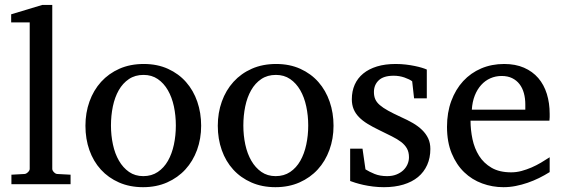

<svg xmlns="http://www.w3.org/2000/svg" viewBox="-20 -757 2313 789"><path d="M26.9 0V-39.1L80.1 -42Q86.9 -42 94.5 -49.1Q102.1 -56.2 102.1 -63V-665H25.9V-698.2L153.8 -736.8H194.8V-63Q194.8 -56.2 201.9 -49.1Q209 -42 215.8 -42L270 -39.1V0Z M702.6 -241.2Q702.6 -282.2 694.6 -319.8Q686.5 -357.4 669.9 -386.2Q653.3 -415 628.4 -432.1Q603.5 -449.2 569.8 -449.2Q535.2 -449.2 509.8 -432.1Q484.4 -415 468 -386.2Q451.7 -357.4 443.8 -319.8Q436 -282.2 436 -241.2Q436 -200.7 444.1 -163.1Q452.1 -125.5 468.8 -96.7Q485.4 -67.9 510.3 -50.5Q535.2 -33.2 568.8 -33.2Q603 -33.2 628.4 -50.3Q653.8 -67.4 670.2 -96.2Q686.5 -125 694.6 -162.6Q702.6 -200.2 702.6 -241.2ZM806.6 -240.2Q806.6 -187 789.8 -140.9Q772.9 -94.7 741.9 -60.8Q710.9 -26.9 666.7 -7.3Q622.6 12.2 567.9 12.2Q513.2 12.2 469.2 -7.1Q425.3 -26.4 394.5 -60.1Q363.8 -93.8 347.4 -139.9Q331.1 -186 331.1 -240.2Q331.1 -293.5 347.7 -339.8Q364.3 -386.2 395.5 -420.7Q426.8 -455.1 470.9 -474.6Q515.1 -494.1 570.8 -494.1Q626.5 -494.1 670.4 -474.1Q714.4 -454.1 744.6 -419.7Q774.9 -385.3 790.8 -339.1Q806.6 -293 806.6 -240.2Z M1246.6 -241.2Q1246.6 -282.2 1238.5 -319.8Q1230.5 -357.4 1213.9 -386.2Q1197.3 -415 1172.4 -432.1Q1147.5 -449.2 1113.8 -449.2Q1079.1 -449.2 1053.7 -432.1Q1028.3 -415 1012 -386.2Q995.6 -357.4 987.8 -319.8Q980 -282.2 980 -241.2Q980 -200.7 988 -163.1Q996.1 -125.5 1012.7 -96.7Q1029.3 -67.9 1054.2 -50.5Q1079.1 -33.2 1112.8 -33.2Q1147 -33.2 1172.4 -50.3Q1197.8 -67.4 1214.1 -96.2Q1230.5 -125 1238.5 -162.6Q1246.6 -200.2 1246.6 -241.2ZM1350.6 -240.2Q1350.6 -187 1333.7 -140.9Q1316.9 -94.7 1285.9 -60.8Q1254.9 -26.9 1210.7 -7.3Q1166.5 12.2 1111.8 12.2Q1057.1 12.2 1013.2 -7.1Q969.2 -26.4 938.5 -60.1Q907.7 -93.8 891.4 -139.9Q875 -186 875 -240.2Q875 -293.5 891.6 -339.8Q908.2 -386.2 939.5 -420.7Q970.7 -455.1 1014.9 -474.6Q1059.1 -494.1 1114.7 -494.1Q1170.4 -494.1 1214.4 -474.1Q1258.3 -454.1 1288.6 -419.7Q1318.8 -385.3 1334.7 -339.1Q1350.6 -293 1350.6 -240.2Z M1748.5 -145Q1748.5 -108.4 1735.4 -79.1Q1722.2 -49.8 1697.8 -29.5Q1673.3 -9.3 1637.7 1.5Q1602.1 12.2 1557.6 12.2Q1534.7 12.2 1512.9 9.5Q1491.2 6.8 1472.9 2.7Q1454.6 -1.5 1440.4 -5.9Q1426.3 -10.3 1418.9 -13.2V-146H1469.7L1481.9 -61Q1497.1 -51.3 1519.3 -42.2Q1541.5 -33.2 1570.8 -33.2Q1592.3 -33.2 1608.9 -39.8Q1625.5 -46.4 1637 -57.1Q1648.4 -67.9 1654.5 -81.8Q1660.6 -95.7 1660.6 -110.8Q1660.6 -131.8 1652.3 -146.7Q1644 -161.6 1628.4 -173.6Q1612.8 -185.5 1590.1 -196.8Q1567.4 -208 1538.6 -222.2Q1511.2 -235.4 1490.2 -248.3Q1469.2 -261.2 1454.8 -276.1Q1440.4 -291 1433.1 -308.8Q1425.8 -326.7 1425.8 -349.1Q1425.8 -382.3 1437.7 -409.2Q1449.7 -436 1472.7 -454.8Q1495.6 -473.6 1529.1 -483.9Q1562.5 -494.1 1606 -494.1Q1627.9 -494.1 1647.9 -491.7Q1668 -489.3 1684.6 -485.8Q1701.2 -482.4 1713.9 -478.5Q1726.6 -474.6 1733.9 -471.2V-353H1681.6L1673.8 -422.9Q1663.1 -431.2 1642.1 -438.5Q1621.1 -445.8 1597.7 -445.8Q1556.2 -445.8 1536.4 -427Q1516.6 -408.2 1516.6 -378.9Q1516.6 -361.8 1522.2 -349.1Q1527.8 -336.4 1540.8 -325.2Q1553.7 -314 1575 -302.2Q1596.2 -290.5 1627.9 -275.9Q1654.3 -264.2 1676.3 -251.5Q1698.2 -238.8 1714.4 -223.1Q1730.5 -207.5 1739.5 -188.5Q1748.5 -169.4 1748.5 -145Z M2238.8 -49.8Q2217.8 -36.6 2195.1 -25.4Q2172.4 -14.2 2148.2 -5.9Q2124 2.4 2099.1 7.3Q2074.2 12.2 2048.8 12.2Q2003.4 12.2 1961.4 -3.2Q1919.4 -18.6 1887.5 -49.3Q1855.5 -80.1 1836.2 -126.7Q1816.9 -173.3 1816.9 -235.8Q1816.9 -294.4 1834.5 -342Q1852.1 -389.6 1883.3 -423.6Q1914.6 -457.5 1957.5 -475.8Q2000.5 -494.1 2051.8 -494.1Q2098.1 -494.1 2133.3 -478.8Q2168.5 -463.4 2191.9 -436.3Q2215.3 -409.2 2227.1 -371.3Q2238.8 -333.5 2238.8 -289.1V-275.9Q2238.8 -268.1 2237.8 -261.2H1913.6Q1913.6 -223.1 1921.6 -185.1Q1929.7 -147 1948.7 -116.7Q1967.8 -86.4 2000 -67.6Q2032.2 -48.8 2080.6 -48.8Q2102.1 -48.8 2123 -54.4Q2144 -60.1 2164.3 -68.8Q2184.6 -77.6 2203.1 -88.6Q2221.7 -99.6 2238.8 -110.8ZM2138.7 -328.1Q2138.7 -353 2132.8 -374.3Q2127 -395.5 2115 -411.1Q2103 -426.8 2084.7 -435.8Q2066.4 -444.8 2041.5 -444.8Q2016.6 -444.8 1995.1 -435.3Q1973.6 -425.8 1957.3 -407.7Q1940.9 -389.6 1930.9 -364Q1920.9 -338.4 1918.9 -306.2H2138.7Z"/></svg>

Font: Charis SIL CyrE
Style: Regular
Weight: 400
Foundry: SIL International
Version: Version 5.000